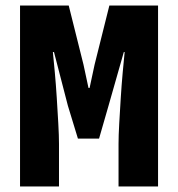

<svg xmlns="http://www.w3.org/2000/svg" viewBox="-20 -670 640 690"><path d="M52 0V-650H227L280 -438L298 -354H302L320 -438L373 -650H548V0H406V-153Q406 -182 408.5 -226.5Q411 -271 414 -318.5Q417 -366 421 -410Q425 -454 428 -483H425L370 -290L336 -172H260L224 -290L174 -483H170Q173 -454 177 -410Q181 -366 184 -318.5Q187 -271 189.5 -226.5Q192 -182 192 -153V0Z"/></svg>

Font: Source Code Pro Black
Style: Regular
Weight: 900
Monospace: yes
Designer: Paul D. Hunt, Teo Tuominen
Foundry: Adobe Systems Incorporated
Version: Version 2.030;PS 1.000;hotconv 16.6.51;makeotf.lib2.5.65220